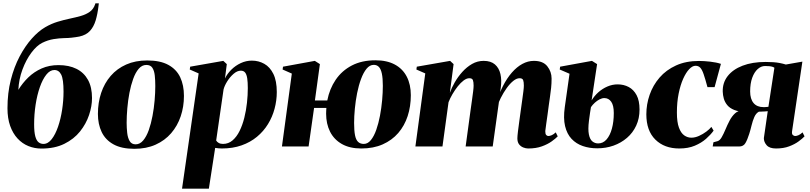

<svg xmlns="http://www.w3.org/2000/svg" viewBox="-20 -882 4874 1156"><path d="M575 -862 573 -845.5Q567.5 -797.5 556 -759.2Q544.5 -721 521.8 -696Q499 -671 458 -662Q447.5 -660 435.2 -658.2Q423 -656.5 410 -655Q393.5 -653 365.2 -652.5Q337 -652 302.8 -646.5Q268.5 -641 234 -624Q201 -607.5 169 -564.8Q137 -522 115.2 -463.5Q93.5 -405 90.5 -341Q115.5 -382 150.2 -415.8Q185 -449.5 230.5 -469.8Q276 -490 332 -490Q395.5 -490 440.5 -467.5Q485.5 -445 509.8 -401Q534 -357 534 -291.5Q534 -242.5 516.2 -189.5Q498.5 -136.5 461.8 -90.5Q425 -44.5 367.2 -16Q309.5 12.5 229.5 12.5Q188 12.5 151 -2.5Q114 -17.5 85.8 -48Q57.5 -78.5 41.2 -124Q25 -169.5 25 -230Q25 -322 45 -400.8Q65 -479.5 98.2 -542.2Q131.5 -605 171.5 -649.8Q211.5 -694.5 252 -718Q289 -739.5 327 -751Q365 -762.5 401 -770Q437 -777.5 467.5 -786.2Q498 -795 520.2 -810.8Q542.5 -826.5 552.5 -855.5L554.5 -862ZM307.5 -460.5Q281 -460.5 258.8 -432.5Q236.5 -404.5 220 -357.5Q203.5 -310.5 194.5 -252.2Q185.5 -194 185.5 -133.5Q185.5 -87 192.5 -61.2Q199.5 -35.5 212.2 -25.5Q225 -15.5 241.5 -15.5Q269 -15.5 291.2 -44Q313.5 -72.5 329.5 -119Q345.5 -165.5 354 -221Q362.5 -276.5 362.5 -330.5Q362.5 -405 348.5 -432.8Q334.5 -460.5 307.5 -460.5Z M866.5 -518Q944.5 -518 993.2 -491.5Q1042 -465 1064.8 -417.2Q1087.5 -369.5 1087.5 -304.5Q1087.5 -239.5 1068 -181.8Q1048.5 -124 1010.5 -80Q972.5 -36 916.8 -11Q861 14 789 14Q712 14 663.5 -12.8Q615 -39.5 592.2 -87Q569.5 -134.5 569.5 -196Q569.5 -264 589 -322.5Q608.5 -381 646.5 -425Q684.5 -469 739.8 -493.5Q795 -518 866.5 -518ZM861 -491Q835 -491 815.2 -468Q795.5 -445 781.8 -406.8Q768 -368.5 759.2 -322.5Q750.5 -276.5 746.5 -229.5Q742.5 -182.5 742.5 -143Q742.5 -112.5 745.8 -82.5Q749 -52.5 760.5 -32.8Q772 -13 796.5 -13Q822.5 -13 842.2 -36.5Q862 -60 875.8 -98.8Q889.5 -137.5 898.2 -184Q907 -230.5 911 -277.5Q915 -324.5 915 -364Q915 -399.5 911.8 -428.2Q908.5 -457 897.2 -474Q886 -491 861 -491Z M1076 254 1176 -440 1122.5 -463.5 1125 -480.5 1324.5 -515.5 1345.5 -496 1334.5 -409.5Q1348 -438 1372.8 -462.5Q1397.5 -487 1429.5 -502Q1461.5 -517 1496.5 -517Q1537 -517 1571.2 -497.8Q1605.5 -478.5 1626 -436.8Q1646.5 -395 1646.5 -328Q1646.5 -277 1633.2 -227.5Q1620 -178 1593.5 -134.8Q1567 -91.5 1527.2 -58.5Q1487.5 -25.5 1434.5 -6.8Q1381.5 12 1315.5 12Q1306.5 12 1296 11Q1285.5 10 1275.5 8.5L1237.5 254ZM1281.5 -36Q1286.5 -27.5 1296.8 -21.5Q1307 -15.5 1322.5 -15.5Q1355.5 -15.5 1380.2 -36.8Q1405 -58 1422.5 -93.5Q1440 -129 1451 -173Q1462 -217 1467 -263.5Q1472 -310 1472 -352Q1472 -387 1468.5 -410.2Q1465 -433.5 1456 -445Q1447 -456.5 1430 -456.5Q1408 -456.5 1386 -437.2Q1364 -418 1347.8 -391.8Q1331.5 -365.5 1326 -343.5Z M1876 -277H1950.5Q1964 -347 2001.2 -401.8Q2038.5 -456.5 2098.5 -487.8Q2158.5 -519 2240.5 -519Q2310 -519 2357.5 -493.2Q2405 -467.5 2429.2 -420.2Q2453.5 -373 2453.5 -309Q2453.5 -241.5 2434.5 -183.2Q2415.5 -125 2377.8 -81.2Q2340 -37.5 2284.2 -12.8Q2228.5 12 2155.5 12Q2085.5 12 2038.2 -15Q1991 -42 1967.2 -89.2Q1943.5 -136.5 1943.5 -197.5Q1943.5 -206 1944 -214.8Q1944.5 -223.5 1945 -232H1871L1838 0H1677.5L1737 -439L1681.5 -463.5L1684 -480.5L1875.5 -515.5L1906 -496ZM2230.5 -491.5Q2206 -491.5 2187 -468.2Q2168 -445 2153.8 -406.5Q2139.5 -368 2130.2 -321.5Q2121 -275 2116.5 -228Q2112 -181 2112 -141.5Q2112 -95.5 2117.5 -67.8Q2123 -40 2136 -27.8Q2149 -15.5 2170.5 -15.5Q2194.5 -15.5 2213.2 -38.8Q2232 -62 2245.5 -100.5Q2259 -139 2267.8 -185.2Q2276.5 -231.5 2280.8 -278.8Q2285 -326 2285 -365.5Q2285 -411.5 2279 -439.2Q2273 -467 2261 -479.2Q2249 -491.5 2230.5 -491.5Z M2711 -496 2688.5 -323Q2699 -353 2718 -386.2Q2737 -419.5 2763.5 -449Q2790 -478.5 2822.2 -497Q2854.5 -515.5 2892 -515.5Q2935 -515.5 2959.8 -494.2Q2984.5 -473 2993 -436.2Q3001.5 -399.5 2995 -353.5Q2994 -346.5 2992.5 -335Q2991 -323.5 2989 -312Q2987 -300.5 2985 -293L2968.5 -262.5Q2985 -319 3008.8 -365.2Q3032.5 -411.5 3062 -445.2Q3091.5 -479 3125 -497.2Q3158.5 -515.5 3194.5 -515.5Q3249.5 -515.5 3275.2 -483Q3301 -450.5 3301 -409Q3301 -379.5 3298.2 -352.8Q3295.5 -326 3291.5 -300Q3287.5 -274 3284 -247Q3281 -222.5 3276.8 -193Q3272.5 -163.5 3268.8 -136.5Q3265 -109.5 3263 -92.5Q3263 -74.5 3269 -68.8Q3275 -63 3281.5 -63Q3290 -63 3301.8 -68Q3313.5 -73 3326 -85L3338 -61Q3325 -47.5 3301.2 -30.5Q3277.5 -13.5 3242.5 -0.8Q3207.5 12 3160 12Q3146 12 3130.8 6Q3115.5 0 3105.2 -13.2Q3095 -26.5 3095 -49Q3095 -61 3098.5 -90.8Q3102 -120.5 3107 -155.2Q3112 -190 3115.5 -217Q3120 -250 3124.2 -279.8Q3128.5 -309.5 3131.2 -332.2Q3134 -355 3134 -366.5Q3134 -388.5 3129.8 -399.8Q3125.5 -411 3108 -411Q3090.5 -411 3070.5 -395Q3050.5 -379 3031 -352Q3011.5 -325 2995 -292.2Q2978.5 -259.5 2968 -225.5L2991.5 -323Q2989 -304.5 2987.8 -294.8Q2986.5 -285 2985 -275.2Q2983.5 -265.5 2981 -247L2946.5 0H2783.5L2813 -217Q2817.5 -250 2821.8 -279.8Q2826 -309.5 2828.8 -332.2Q2831.5 -355 2831.5 -366.5Q2831.5 -388.5 2827.2 -399.8Q2823 -411 2805.5 -411Q2789.5 -411 2771.5 -397.5Q2753.5 -384 2736.2 -362.2Q2719 -340.5 2704.2 -315.2Q2689.5 -290 2680.5 -266.5L2644 0H2481L2540.5 -440L2487 -463.5L2489.5 -480.5L2690 -515.5Z M3576 11Q3528.5 11 3488.8 -2.8Q3449 -16.5 3421.2 -46Q3393.5 -75.5 3382.2 -122.8Q3371 -170 3380.5 -237L3409 -438L3350 -463.5L3352.5 -480.5L3544 -515.5L3575 -496L3542 -277.5Q3558.5 -305 3583 -326.8Q3607.5 -348.5 3637.2 -361.2Q3667 -374 3698.5 -374Q3735.5 -374 3765.2 -358.2Q3795 -342.5 3812.8 -309.2Q3830.5 -276 3830.5 -222.5Q3830.5 -169 3810.5 -125.8Q3790.5 -82.5 3755 -52Q3719.5 -21.5 3673.8 -5.2Q3628 11 3576 11ZM3581.5 -18.5Q3611 -18.5 3632 -42.5Q3653 -66.5 3664.2 -107.8Q3675.5 -149 3675.5 -201.5Q3675.5 -247.5 3660 -269.5Q3644.5 -291.5 3618.5 -291.5Q3605 -291.5 3590 -283.8Q3575 -276 3561.5 -263.8Q3548 -251.5 3538 -237Q3535 -221 3532.5 -202.5Q3530 -184 3526 -155Q3519.5 -103 3525.5 -73Q3531.5 -43 3546.5 -30.8Q3561.5 -18.5 3581.5 -18.5Z M4070 12Q3980 12 3925.8 -41.5Q3871.5 -95 3871.5 -193.5Q3871.5 -254 3891.5 -311.5Q3911.5 -369 3951.2 -415Q3991 -461 4050.5 -488Q4110 -515 4188.5 -515Q4218 -515 4255.8 -510.8Q4293.5 -506.5 4320.5 -497.5L4282.5 -357.5H4239.5Q4226 -407.5 4216.5 -435.2Q4207 -463 4196 -474.5Q4185 -486 4167.5 -486Q4149 -486 4129.5 -465.5Q4110 -445 4093.2 -407.5Q4076.5 -370 4066 -318.5Q4055.5 -267 4055.5 -204.5Q4055.5 -146.5 4067.8 -113.5Q4080 -80.5 4099.8 -66.8Q4119.5 -53 4142.5 -53Q4165 -53 4188.8 -63.8Q4212.5 -74.5 4232.5 -89.5Q4252.5 -104.5 4263 -118L4276.5 -95.5Q4259 -71 4231 -46.2Q4203 -21.5 4163.2 -4.8Q4123.5 12 4070 12Z M4812 -85 4824 -61Q4811 -47.5 4788 -30.5Q4765 -13.5 4731.2 -0.8Q4697.5 12 4652.5 12Q4613 12 4596 -7.5Q4579 -27 4579 -50L4602.5 -212.5Q4594.5 -211.5 4585.2 -211Q4576 -210.5 4566.5 -210.2Q4557 -210 4549 -209.5Q4531.5 -200 4521.5 -177Q4511.5 -154 4505 -126.8Q4498.5 -99.5 4491 -76Q4480 -41 4468 -20.5Q4456 0 4430.5 0H4271L4275.5 -25.5L4300 -32Q4314 -36 4325.2 -55.8Q4336.5 -75.5 4347.8 -102.5Q4359 -129.5 4372.8 -155.8Q4386.5 -182 4405.5 -199.5Q4424.5 -217 4452 -217L4471.5 -208Q4428 -209 4400.8 -220Q4373.5 -231 4358.8 -249Q4344 -267 4338 -288.2Q4332 -309.5 4331.5 -330.5Q4330 -383.5 4361.2 -423.8Q4392.5 -464 4451 -486.5Q4509.5 -509 4590 -509Q4615.5 -509 4636.2 -507.5Q4657 -506 4675.2 -502.5Q4693.5 -499 4711.5 -493.5L4811 -511L4749 -92.5Q4746.5 -74.5 4753.8 -68.8Q4761 -63 4767.5 -63Q4776 -63 4787.8 -68Q4799.5 -73 4812 -85ZM4606.5 -239 4642.5 -474Q4637.5 -478 4629.8 -480.2Q4622 -482.5 4611.2 -483.5Q4600.5 -484.5 4586 -484.5Q4562.5 -484.5 4542 -466.2Q4521.5 -448 4509 -413.8Q4496.5 -379.5 4496.5 -331.5Q4496.5 -286 4517.2 -261.5Q4538 -237 4577 -237Q4582 -237 4587 -237.2Q4592 -237.5 4597 -238Q4602 -238.5 4606.5 -239Z"/></svg>

Font: Merriweather 144pt Black
Style: Italic
Weight: 900
Italic angle: -7.8°
Version: Version 2.101